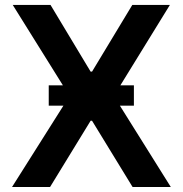

<svg xmlns="http://www.w3.org/2000/svg" viewBox="-20 -747 730 767"><path d="M181.8 -727.3 342 -460.9H347.7L508.5 -727.3H658.7L434.7 -363.6L662.3 0H509.6L347.7 -264.6H342L180 0H28.1L257.8 -363.6L30.9 -727.3ZM174.7 -324.9V-406.2H514.9V-324.9Z"/></svg>

Font: Inter Zeller Semi Bold
Style: Regular
Weight: 600
Designer: Rasmus Andersson; Joe Bland
Foundry: zeller
Version: Version 3.015;git-dec3a8cb1